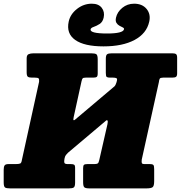

<svg xmlns="http://www.w3.org/2000/svg" viewBox="-54 -1046 1003 1066"><path d="M690.5 -1025.5Q736 -1025.5 760 -996.2Q784 -967 774.5 -925.5Q760 -860 693.2 -824.2Q626.5 -788.5 520.5 -788.5Q414 -788.5 363.5 -824.2Q313 -860 327.5 -926.5Q336.5 -967.5 373.5 -996.5Q410.5 -1025.5 456 -1025.5Q493.5 -1025.5 511 -1002.5Q528.5 -979.5 521.5 -948Q516 -923.5 499 -912.8Q482 -902 466.5 -896.8Q451 -891.5 449 -883.5Q444 -860 540.5 -860Q629 -860 634.5 -883.5Q636 -889.5 628 -893.5Q620 -897.5 609.5 -903Q599 -908.5 592.5 -919Q586 -929.5 590 -948Q597 -979.5 625 -1002.5Q653 -1025.5 690.5 -1025.5ZM595 -598Q598 -609.5 591.8 -612.2Q585.5 -615 573.5 -615H557Q543.5 -615 538.5 -618.8Q533.5 -622.5 533.5 -641V-719.5Q533.5 -740 541 -745Q548.5 -750 567 -750H902.5Q916.5 -750 923 -745.8Q929.5 -741.5 929.5 -725.5V-639Q929.5 -624.5 923.8 -619.8Q918 -615 902 -615H851.5Q837 -615 833.2 -609.5Q829.5 -604 828 -589.5L733 -160Q731.5 -146 733.5 -140.5Q735.5 -135 749.5 -135H777Q794 -135 798 -129.5Q802 -124 802 -106.5V-40.5Q802 -13 793 -6.5Q784 0 757.5 0H443.5Q421.5 0 414.5 -5.8Q407.5 -11.5 407.5 -35V-112.5Q407.5 -127 412.5 -131Q417.5 -135 431 -135H469Q483 -135 488.5 -138.5Q494 -142 497.5 -159L542.5 -356Q546 -372 542.8 -376.8Q539.5 -381.5 532 -374L323.5 -198Q318.5 -193.5 312.8 -186.2Q307 -179 305.5 -170.5L304 -164.5Q301 -149 303.5 -142Q306 -135 322.5 -135H338.5Q351.5 -135 357.2 -131.8Q363 -128.5 363 -114V-32.5Q363 -10.5 355.5 -5.2Q348 0 328 0H3Q-19 0 -26.2 -5.2Q-33.5 -10.5 -33.5 -33.5V-103Q-33.5 -120 -28.5 -127.5Q-23.5 -135 -6.5 -135H32.5Q51 -135 58.2 -138.2Q65.5 -141.5 68 -160L163 -592Q164.5 -607.5 159.8 -611.2Q155 -615 139 -615H123.5Q107.5 -615 100.8 -619.8Q94 -624.5 94 -645V-722Q94 -740.5 104.8 -745.2Q115.5 -750 132.5 -750H452.5Q473.5 -750 481 -744.8Q488.5 -739.5 488.5 -716V-639Q488.5 -623 483 -619Q477.5 -615 462.5 -615H422.5Q409 -615 405.2 -611.2Q401.5 -607.5 398.5 -594L355 -395.5Q351.5 -380 355.2 -378.8Q359 -377.5 366 -384.5L581.5 -566.5Q588 -573 593 -589.5Z"/></svg>

Font: Besley* Narrow Fatface
Style: Italic
Weight: 900
Width: 4
Italic angle: -13°
Designer: Owen Earl
Foundry: indestructible type*
Version: Version 3.000; ttfautohint (v1.8.3)